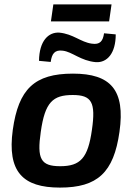

<svg xmlns="http://www.w3.org/2000/svg" viewBox="-20 -838 613 871"><path d="M486 -818H222L211 -741H475ZM249 -690C200 -693 158 -653 157 -562L210 -557C215 -594 228 -613 265 -608C308 -603 346 -562 415 -556C466 -553 505 -596 505 -682L452 -687C447 -652 434 -634 396 -640C346 -647 312 -684 249 -690ZM311 -504C136 -504 64 -434 38 -249C12 -59 83 13 252 13C422 13 496 -55 522 -240C549 -430 482 -504 311 -504ZM310 -407C396 -407 415 -374 397 -249C379 -121 345 -84 253 -84C165 -84 147 -117 165 -240C184 -375 220 -407 310 -407Z"/></svg>

Font: Exo 2 Semi Bold
Style: Italic
Weight: 600
Italic angle: -8°
Designer: Natanael Gama
Version: Version 1.001;PS 001.001;hotconv 1.0.88;makeotf.lib2.5.64775